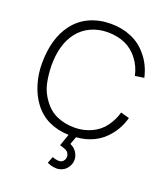

<svg xmlns="http://www.w3.org/2000/svg" viewBox="-177 -889 1100 1261"><g transform="rotate(20 373.0 -258.0)"><path d="M640.5 -240.5 701 -224Q680.5 -149 633.5 -93.5Q594.5 -45.5 539.8 -18.5Q485 8.5 417.5 13.5L398 67.5Q431.5 81.5 448 112.5Q459.5 134 459.5 156.5Q459.5 186.5 442.5 209.5Q431.5 228 410.5 239Q389.5 250 366.5 250L356 249Q334 248.5 301 234.5L318.5 188.5Q329.5 192.5 339.5 194.8Q349.5 197 358.5 198Q387.5 200 399 179Q406.5 168 406.5 154Q406.5 145 402 136.5Q396.5 122.5 385 116Q379 112.5 372.2 109.8Q365.5 107 357.5 104.5Q350 102 345 100.5Q340 99 337.5 98L366.5 15.5Q290 13.5 227.2 -16Q164.5 -45.5 122 -103Q101.5 -130 86.5 -161.2Q71.5 -192.5 61.5 -226.2Q51.5 -260 46.5 -295Q41.5 -330 41.5 -364.5Q41.5 -542.5 122 -647Q167 -706 233.8 -735.8Q300.5 -765.5 381 -765.5Q459 -765.5 524.2 -737.5Q589.5 -709.5 633.5 -655Q686 -595 706 -506.5L643.5 -497Q629.5 -561 592.5 -608.5Q519.5 -706 378 -706Q316 -706 262 -681.2Q208 -656.5 172 -609.5Q105 -523.5 105 -375Q106.5 -303 120 -246Q133.5 -190 172 -139.5Q208.5 -90 263.2 -66.2Q318 -42.5 386.5 -42.5Q448.5 -42.5 503.5 -68Q559.5 -94 592.5 -140.5Q627 -188.5 640.5 -240.5Z"/></g></svg>

Font: Russisch Sans Light
Style: Regular
Weight: 300
Designer: Michael Sharanda (font) & Cristiano Sobral (main changes)
Foundry: Michael Sharanda
Version: Version 2.00;September 8, 2020;FontCreator 13.0.0.2681 64-bi